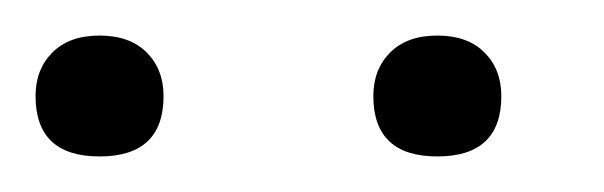

<svg xmlns="http://www.w3.org/2000/svg" viewBox="-20 -742 340 108"><path d="M0 -688Q0 -703 9.5 -712.5Q19 -722 36 -722Q53 -722 62.5 -712.5Q72 -703 72 -688Q72 -654 36 -654Q0 -654 0 -688ZM190 -688Q190 -703 199.5 -712.5Q209 -722 226 -722Q243 -722 252.5 -712.5Q262 -703 262 -688Q262 -654 226 -654Q190 -654 190 -688Z"/></svg>

Font: Sora Thin
Style: Regular
Weight: 32
Designer: Jonathan Barnbrook, Julián Moncada
Foundry: Barnbrook Fonts
Version: Version 2.000